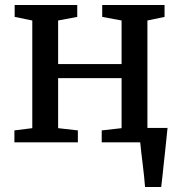

<svg xmlns="http://www.w3.org/2000/svg" viewBox="-20 -573 723 773"><path d="M564 180Q562.5 159.5 560 136Q557.5 112.5 554.5 88Q551.5 63.5 548.8 40.8Q546 18 544.5 0L499.5 -58H654.5Q652.5 -38 650 -14Q647.5 10 644.8 35.8Q642 61.5 639.2 87.2Q636.5 113 634 136.8Q631.5 160.5 629 180ZM38 0V-48L110 -57V-490.5L39 -505V-553H291V-505L214 -490.5V-315H469.5V-490.5L391.5 -505V-553H642.5V-505L573.5 -490.5V-57L645.5 -48V0H389.5V-48L469.5 -57V-258.5H214V-57L293.5 -48V0Z"/></svg>

Font: Merriweather 24pt
Style: Regular
Weight: 400
Designer: Eben Sorkin
Foundry: Eben Sorkin
Version: Version 2.100